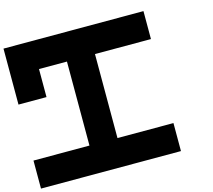

<svg xmlns="http://www.w3.org/2000/svg" viewBox="-133 -963 1467 1325"><g transform="rotate(-15 600.0 -300.0)"><path d="M399.9 -600.1H200.2V-399.9H0V-799.8H1000V-600.1H600.1V0H1000V200.2H0V0H399.9Z"/></g></svg>

Font: QuinqueFive
Style: Regular
Weight: 400
Monospace: yes
Designer: GGBotNet
Foundry: GGBotNet
Version: 1.1